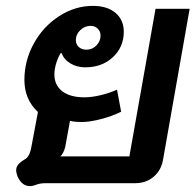

<svg xmlns="http://www.w3.org/2000/svg" viewBox="-20 -623 665 653"><path d="M82 10Q55 10 40 -22Q35 -35 35 -44Q35 -55 42 -63.5Q49 -72 66 -82Q75 -88 80 -99.5Q85 -111 88 -130L109 -242Q63 -285 63 -351Q63 -417 95 -475Q127 -533 181 -568Q235 -603 296 -603Q345 -603 373 -579Q401 -555 401 -515Q401 -463 364 -428.5Q327 -394 270 -394Q242 -394 220 -407Q198 -420 189 -443H187Q178 -430 171.5 -409Q165 -388 165 -370Q165 -333 192 -312.5Q219 -292 267 -292Q291 -292 321 -299Q351 -306 378 -318L392 -243Q362 -228 323.5 -218Q285 -208 258 -208Q233 -208 218 -212L202 -124Q200 -115 195.5 -105.5Q191 -96 185 -91H420L509 -593H625L534 -77Q527 -42 501.5 -21Q476 0 440 0H137Q116 0 104 5Q92 10 82 10ZM322 -502Q322 -516 312.5 -525.5Q303 -535 288 -535Q268 -535 253 -520.5Q238 -506 238 -487Q238 -472 248 -463Q258 -454 274 -454Q294 -454 308 -468.5Q322 -483 322 -502Z"/></svg>

Font: Niramit SemiBold
Style: Italic
Weight: 600
Italic angle: -10°
Designer: Katatrad Aksorn Co.,Ltd.
Foundry: Cadson Demak Co.,Ltd.
Version: Version 1.001; ttfautohint (v1.6)